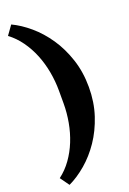

<svg xmlns="http://www.w3.org/2000/svg" viewBox="-177 -838 707 1053"><g transform="rotate(-20 176.5 -312.0)"><path d="M-2 103Q38 73 68 31Q98 -11 118 -60.5Q138 -110 148 -165Q158 -220 158 -275V-349Q158 -404 148 -459Q138 -514 118 -563.5Q98 -613 68 -655Q38 -697 -2 -727L36 -780Q87 -756 137.5 -713Q188 -670 228.5 -610.5Q269 -551 294 -475.5Q319 -400 319 -312Q319 -224 294 -148.5Q269 -73 228.5 -13.5Q188 46 137.5 89Q87 132 36 156Z"/></g></svg>

Font: IBM Plex Serif
Style: Bold
Weight: 700
Designer: Mike Abbink, Paul van der Laan, Pieter van Rosmalen
Foundry: Bold Monday
Version: Version 2.008